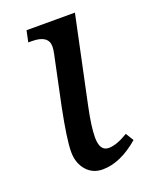

<svg xmlns="http://www.w3.org/2000/svg" viewBox="-110 -597 524 668"><g transform="rotate(-20 152.0 -263.0)"><path d="M62 -494.1 70.8 -536.1H250L182.1 -214.8Q167 -143.1 167 -104Q167 -53.2 200.2 -53.2Q229 -53.2 272 -79.1L290 -49.8Q220.7 9.8 154.8 9.8Q117.7 9.8 94.7 -17.1Q71.8 -43.9 71.8 -85Q71.8 -129.9 94.2 -242.2L132.8 -425.8Q136.2 -441.9 136.2 -452.1Q136.2 -494.1 75.2 -494.1Z"/></g></svg>

Font: Droid Serif
Style: Italic
Weight: 400
Italic angle: -12°
Designer: Monotype Design team
Foundry: Monotype Imaging Inc.
Version: Version 1.03